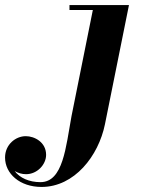

<svg xmlns="http://www.w3.org/2000/svg" viewBox="-220 -480 570 760"><path d="M290.5 -460H55V-440.5H147.5L63 -20C40.5 102.5 30 241 -60 241C-104.5 241 -141.5 224.5 -162 197C-148.5 205 -132.5 209.5 -117 209.5C-72.5 209.5 -37.5 171 -37.5 133C-37.5 83 -83 59 -118 59C-158.5 59 -200 92.5 -200 143.5C-200 207.5 -141.5 260 -55.5 260C74.5 260 170 137.5 195.5 11.5Z"/></svg>

Font: Bodoni* 11pt
Style: Bold Italic
Weight: 700
Italic angle: -13°
Version: Version 2.3